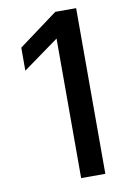

<svg xmlns="http://www.w3.org/2000/svg" viewBox="-81 -748 525 798"><g transform="rotate(-10 181.5 -349.5)"><path d="M195.8 0V-588.9L44.9 -480V-577.1L210 -699.2H297.9V0Z"/></g></svg>

Font: Prompt
Style: Regular
Weight: 400
Designer: Katatrad Team
Foundry: CadsonDemak
Version: Version 1.000;PS 001.000;hotconv 1.0.88;makeotf.lib2.5.64775